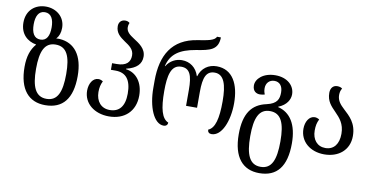

<svg xmlns="http://www.w3.org/2000/svg" viewBox="-91 -1034 3021 1548"><g transform="rotate(10 1420.0 -260.0)"><path d="M302 12C446 12 521 -79 521 -264C521 -434 448 -526 325 -534C315 -535 304 -534 300 -532V-535C319 -557 330 -585 330 -625C330 -715 258 -772 173 -772C85 -772 15 -715 15 -614C15 -519 76 -469 146 -457V-455C107 -409 86 -351 86 -264C86 -79 168 12 302 12ZM173 -502C120 -502 99 -547 99 -614C99 -679 120 -726 172 -726C225 -726 246 -679 246 -614C246 -547 225 -502 173 -502ZM304 -40C214 -40 180 -118 180 -264C180 -409 213 -484 303 -484C394 -484 427 -409 427 -264C427 -118 395 -40 304 -40Z M824 12C951 12 1037 -66 1037 -195C1037 -302 980 -376 895 -387V-391C980 -411 1017 -452 1017 -510C1017 -577 961 -611 913 -642C879 -664 850 -686 850 -723C850 -735 852 -746 858 -759C849 -767 838 -772 822 -772C787 -772 769 -747 769 -718C769 -661 807 -633 846 -606C885 -580 924 -555 924 -504C924 -449 892 -415 813 -415H776V-361H814C900 -361 943 -307 943 -195C943 -90 899 -40 822 -40C751 -40 709 -91 708 -167C708 -204 714 -229 728 -258C715 -266 703 -270 691 -270C644 -270 616 -219 616 -163C616 -58 705 12 824 12Z M1273 9C1291 9 1305 -2 1305 -22C1251 -44 1229 -123 1229 -267C1229 -391 1246 -484 1331 -484C1401 -484 1423 -430 1423 -310V-180H1513V-310C1513 -430 1536 -484 1605 -484C1681 -484 1707 -403 1707 -267C1707 -125 1686 -44 1632 -22C1632 -3 1644 9 1664 9C1748 9 1801 -123 1801 -267C1801 -422 1743 -537 1612 -537C1545 -537 1490 -499 1470 -431H1467C1446 -499 1393 -537 1327 -537C1279 -537 1230 -513 1202 -466H1199C1222 -567 1293 -615 1423 -637C1537 -655 1602 -669 1604 -772H1572C1560 -738 1497 -730 1424 -718C1217 -687 1138 -543 1138 -336V-277C1138 -124 1190 9 1273 9Z M2097 252C2241 252 2316 161 2316 -29C2316 -186 2256 -275 2156 -299V-302C2224 -329 2249 -378 2249 -419C2249 -491 2188 -548 2091 -548C1991 -548 1933 -491 1933 -438C1933 -389 1965 -374 1993 -374C2008 -374 2021 -377 2032 -380C2028 -391 2022 -405 2022 -430C2022 -472 2049 -502 2091 -502C2132 -502 2159 -473 2159 -419C2159 -366 2145 -325 2060 -306C1943 -281 1881 -200 1881 -29C1881 161 1963 252 2097 252ZM2099 200C2009 200 1975 122 1975 -29C1975 -179 2008 -256 2098 -256C2189 -256 2222 -179 2222 -29C2222 122 2190 200 2099 200Z M2587 12C2704 12 2790 -58 2790 -173C2790 -280 2731 -329 2683 -374C2651 -404 2623 -433 2623 -481C2623 -502 2628 -522 2638 -535C2629 -543 2616 -548 2597 -548C2563 -548 2542 -523 2542 -484C2542 -415 2579 -379 2617 -340C2656 -300 2696 -258 2696 -175C2696 -92 2657 -40 2587 -40C2520 -40 2479 -91 2479 -164C2479 -203 2484 -228 2499 -258C2486 -266 2474 -270 2462 -270C2415 -270 2387 -219 2387 -163C2387 -58 2472 12 2587 12Z"/></g></svg>

Font: Noto Serif Georgian SemiCondensed
Style: Regular
Weight: 400
Width: 4
Designer: Monotype Design Team, Akaki Razmadze
Foundry: Google LLC
Version: Version 2.003